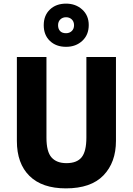

<svg xmlns="http://www.w3.org/2000/svg" viewBox="-20 -1121 731 1058"><path d="M619 -345Q619 -226 550 -154.5Q481 -83 343 -83Q212 -83 142.5 -151.5Q73 -220 73 -344V-807H236V-362Q236 -285 264 -253.5Q292 -222 346 -222Q404 -222 430 -254.5Q456 -287 456 -363V-807H619ZM344 -863Q289 -863 255 -895.5Q221 -928 221 -982Q221 -1036 255 -1068.5Q289 -1101 344 -1101Q397 -1101 433 -1068.5Q469 -1036 469 -983Q469 -929 433.5 -896Q398 -863 344 -863ZM344 -938Q363 -938 375.5 -950Q388 -962 388 -982Q388 -1002 375.5 -1014Q363 -1026 344 -1026Q325 -1026 312.5 -1014Q300 -1002 300 -982Q300 -962 311 -950Q322 -938 344 -938Z"/></svg>

Font: Noto Sans Telugu UI SemiCondensed ExtraBold
Style: Regular
Weight: 800
Width: 4
Designer: Jelle Bosma - Monotype Design Team
Foundry: Monotype Imaging Inc.
Version: Version 2.005; ttfautohint (v1.8.4.7-5d5b)